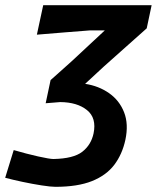

<svg xmlns="http://www.w3.org/2000/svg" viewBox="-93 -518 606 742"><path d="M121 204Q103.5 204 68 198.5Q32.5 193 -6.2 184.8Q-45 176.5 -73 169L-40 62Q9.5 76.5 54.2 86.5Q99 96.5 113.5 96.5Q191 95 225 68.5Q259 42 268.5 -2Q281 -62 243.2 -92.5Q205.5 -123 139.5 -123.5Q126.5 -122.5 111.2 -121.2Q96 -120 83.5 -119L102.5 -208.5Q124 -227.5 145.2 -246.5Q166.5 -265.5 187.5 -284.5L312 -400.5H254Q216.5 -397.5 158.8 -393Q101 -388.5 49.5 -384L74 -498H493L474 -408.5Q432.5 -371.5 391.5 -335Q350.5 -298.5 309 -261.5L236 -194Q288.5 -186 328.5 -158Q368.5 -130 386.5 -84.2Q404.5 -38.5 391.5 22.5Q379.5 78 348.8 118.8Q318 159.5 262.5 181.8Q207 204 121 204Z"/></svg>

Font: Commissioner Loud SemiBold
Style: Italic
Weight: 600
Italic angle: -12°
Designer: Kostas Bartsokas
Foundry: Kostas Bartsokas
Version: Version 1.000; ttfautohint (v1.8.3)